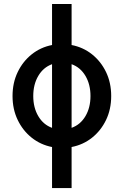

<svg xmlns="http://www.w3.org/2000/svg" viewBox="-20 -743 630 978"><path d="M43.9 -253.9Q43.9 -321.3 70.1 -375.7Q96.2 -430.2 141.6 -466.3Q187 -502.4 245.1 -513.7V-722.7H344.7V-513.7Q403.3 -502.4 448.7 -466.3Q494.1 -430.2 520.3 -375.7Q546.4 -321.3 546.4 -253.9Q546.4 -186.5 520.3 -132.1Q494.1 -77.6 448.7 -41.5Q403.3 -5.4 344.7 5.9V214.8H245.1V5.9Q187 -5.4 141.6 -41.5Q96.2 -77.6 70.1 -132.1Q43.9 -186.5 43.9 -253.9ZM149.4 -253.9Q149.4 -194.8 175 -151.4Q200.7 -107.9 245.1 -91.8V-416Q200.7 -399.9 175 -356.4Q149.4 -313 149.4 -253.9ZM440.9 -253.9Q440.9 -313 415.3 -356.4Q389.6 -399.9 344.7 -416V-91.8Q389.6 -107.9 415.3 -151.4Q440.9 -194.8 440.9 -253.9Z"/></svg>

Font: Giphurs Medium
Style: Regular
Weight: 500
Version: Version 0.920; ttfautohint (v1.8.4.7-5d5b)